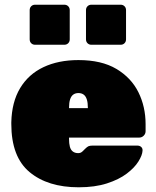

<svg xmlns="http://www.w3.org/2000/svg" viewBox="-20 -785 663 815"><path d="M314 10Q183 10 105.5 -54.5Q28 -119 28 -259Q28 -261 28 -263Q28 -265 28 -266Q30 -352 65.5 -411Q101 -470 164.5 -500Q228 -530 313 -530Q411 -530 474 -492.5Q537 -455 567.5 -393.5Q598 -332 598 -258V-228Q598 -217 590 -209Q582 -201 571 -201H273Q273 -200 273 -199Q273 -198 273 -196Q273 -176 276.5 -162.5Q280 -149 289 -142Q298 -135 312 -135Q318 -135 322.5 -137Q327 -139 331.5 -143.5Q336 -148 341 -153Q350 -162 356 -164.5Q362 -167 374 -167H563Q573 -167 579.5 -161Q586 -155 585 -145Q584 -126 567.5 -99.5Q551 -73 518 -48Q485 -23 434 -6.5Q383 10 314 10ZM273 -326H353V-327Q353 -349 348.5 -363Q344 -377 335 -383.5Q326 -390 313 -390Q300 -390 291 -383.5Q282 -377 277.5 -363Q273 -349 273 -327ZM368 -595Q358 -595 351.5 -601.5Q345 -608 345 -618V-742Q345 -752 351.5 -758.5Q358 -765 368 -765H492Q502 -765 508.5 -758.5Q515 -752 515 -742V-618Q515 -608 508.5 -601.5Q502 -595 492 -595ZM129 -595Q119 -595 112.5 -601.5Q106 -608 106 -618V-742Q106 -752 112.5 -758.5Q119 -765 129 -765H253Q263 -765 269.5 -758.5Q276 -752 276 -742V-618Q276 -608 269.5 -601.5Q263 -595 253 -595Z"/></svg>

Font: Rubik Light Black
Style: Regular
Weight: 900
Version: Version 2.104